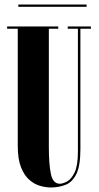

<svg xmlns="http://www.w3.org/2000/svg" viewBox="-20 -817 438 849"><path d="M204 12Q183.5 12 158.5 5.2Q133.5 -1.5 110.8 -20.8Q88 -40 73.2 -76.5Q58.5 -113 58.5 -172.5V-690H11.5V-700H237.5V-690H196V-166.5Q196 -91.5 205 -48Q214 -4.5 244.5 -4.5Q257 -4.5 276 -14.2Q295 -24 309.8 -54.2Q324.5 -84.5 324.5 -146.5V-690H279.5V-700H382V-690H335.5V-157.5Q335.5 -84 317.8 -47.8Q300 -11.5 270 0.2Q240 12 204 12ZM61 -787V-797H363V-787Z"/></svg>

Font: Imbue 100pt ExtraBold
Style: Regular
Weight: 800
Designer: Tyler Finck
Foundry: Etcetera Type Company
Version: Version 1.102; ttfautohint (v1.8.3)